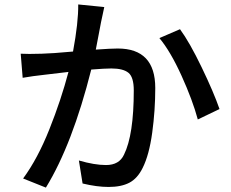

<svg xmlns="http://www.w3.org/2000/svg" viewBox="-20 -813 1040 864"><path d="M332 -793 449.2 -781.2Q437.5 -729.5 434.6 -712.9Q432.6 -702.1 424.3 -658.7Q416 -615.2 411.1 -589.8Q479.5 -594.7 509.8 -594.7Q678.7 -594.7 678.7 -417Q678.7 -316.4 665 -216.3Q651.4 -116.2 622.1 -57.6Q598.6 -9.8 562 9.3Q525.4 28.3 468.8 28.3Q416 28.3 351.6 12.7L335 -90.8Q405.3 -70.3 457 -70.3Q516.6 -70.3 538.1 -117.2Q582 -206.1 582 -406.2Q582 -465.8 558.1 -485.4Q534.2 -504.9 481.4 -504.9Q452.1 -504.9 390.6 -500Q305.7 -163.1 186.5 31.2L84 -9.8Q149.4 -98.6 202.1 -231Q254.9 -363.3 288.1 -489.3Q227.5 -482.4 180.7 -476.6Q126 -470.7 82 -462.9L73.2 -571.3Q104.5 -569.3 168 -571.3Q212.9 -572.3 308.6 -581.1Q333 -712.9 332 -793ZM697.3 -641.6 790 -681.6Q833 -623 887.2 -510.7Q941.4 -398.4 967.8 -322.3L870.1 -275.4Q846.7 -362.3 796.9 -472.2Q747.1 -582 697.3 -641.6Z"/></svg>

Font: Gen Shin Gothic Monospace Medium
Style: Regular
Weight: 500
Designer: [Source Han Sans]
Ryoko NISHIZUKA  (kana & ideographs); Paul D. Hunt (Latin, Greek & Cyrillic); Wenlong ZHANG  (bopomofo
Version: Version 1.002.20150607